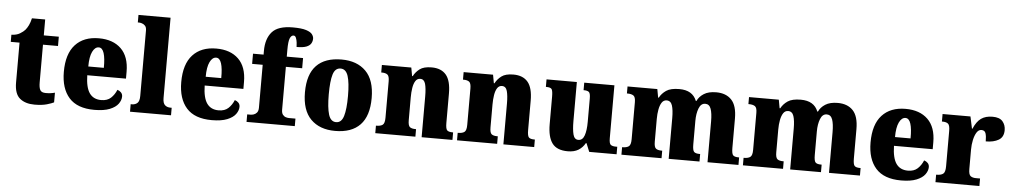

<svg xmlns="http://www.w3.org/2000/svg" viewBox="-41 -1130 7922 1502"><g transform="rotate(5 3920.5 -379.0)"><path d="M248 10Q176 10 133 -25.5Q90 -61 90 -150V-463H21V-519Q61 -520 87.5 -536Q114 -552 127 -567Q140 -582 151.5 -605.5Q163 -629 170 -661H274V-536H392V-463H274V-167Q274 -126 284.5 -107Q295 -88 329 -88Q368 -88 400 -97V-21Q383 -12 345 -1Q307 10 248 10Z M718 10Q584 10 519.5 -62.5Q455 -135 455 -266Q455 -407 521 -479Q587 -551 706 -551Q817 -551 880.5 -489.5Q944 -428 944 -309V-255H640Q642 -159 673 -115Q704 -71 765 -71Q813 -71 841 -97Q869 -123 885 -162Q902 -157 914 -144.5Q926 -132 926 -113Q926 -84 905.5 -55.5Q885 -27 839 -8.5Q793 10 718 10ZM764 -324Q765 -399 752 -439.5Q739 -480 711 -480Q681 -480 661.5 -440Q642 -400 642 -324Z M998 0V-59H1008Q1034 -59 1050.5 -74Q1067 -89 1067 -130V-644Q1067 -669 1055.5 -681Q1044 -693 1030 -697Q1016 -701 1008 -701H998V-760H1250V-130Q1250 -89 1267 -74Q1284 -59 1310 -59H1320V0Z M1640 10Q1506 10 1441.5 -62.5Q1377 -135 1377 -266Q1377 -407 1443 -479Q1509 -551 1628 -551Q1739 -551 1802.5 -489.5Q1866 -428 1866 -309V-255H1562Q1564 -159 1595 -115Q1626 -71 1687 -71Q1735 -71 1763 -97Q1791 -123 1807 -162Q1824 -157 1836 -144.5Q1848 -132 1848 -113Q1848 -84 1827.5 -55.5Q1807 -27 1761 -8.5Q1715 10 1640 10ZM1686 -324Q1687 -399 1674 -439.5Q1661 -480 1633 -480Q1603 -480 1583.5 -440Q1564 -400 1564 -324Z M1913 0V-59H1940Q1949 -59 1963 -63Q1977 -67 1988.5 -80Q2000 -93 2000 -120V-456H1917V-536H2000V-565Q2000 -661 2047 -714.5Q2094 -768 2209 -768Q2279 -768 2314.5 -756.5Q2350 -745 2362.5 -728Q2375 -711 2375 -694Q2375 -674 2365 -656.5Q2355 -639 2329 -628.5Q2303 -618 2252 -618Q2252 -632 2249.5 -652.5Q2247 -673 2240.5 -689Q2234 -705 2221 -705Q2203 -705 2192.5 -680.5Q2182 -656 2182 -589V-536H2310V-456H2182V-120Q2182 -93 2192.5 -80Q2203 -67 2217 -63Q2231 -59 2241 -59H2292V0Z M2609 10Q2487 10 2417.5 -60Q2348 -130 2348 -271Q2348 -412 2415 -481.5Q2482 -551 2612 -551Q2733 -551 2802.5 -481.5Q2872 -412 2872 -271Q2872 -130 2805 -60Q2738 10 2609 10ZM2611 -59Q2653 -59 2669.5 -113Q2686 -167 2686 -271Q2686 -375 2669 -427.5Q2652 -480 2610 -480Q2567 -480 2551 -427.5Q2535 -375 2535 -271Q2535 -167 2551.5 -113Q2568 -59 2611 -59Z M2924 0V-59H2928Q2960 -59 2976.5 -71Q2993 -83 2993 -127V-413Q2993 -454 2978 -465.5Q2963 -477 2933 -477H2929V-536H3160L3172 -470H3177Q3194 -503 3225.5 -527Q3257 -551 3319 -551Q3394 -551 3432.5 -505.5Q3471 -460 3471 -359V-129Q3471 -83 3482.5 -71Q3494 -59 3526 -59H3530V0H3288V-320Q3288 -384 3278 -419Q3268 -454 3238 -454Q3214 -454 3200.5 -433Q3187 -412 3181.5 -377.5Q3176 -343 3176 -303V-124Q3176 -82 3190 -70.5Q3204 -59 3235 -59H3239V0Z M3566 0V-59H3570Q3602 -59 3618.5 -71Q3635 -83 3635 -127V-413Q3635 -454 3620 -465.5Q3605 -477 3575 -477H3571V-536H3802L3814 -470H3819Q3836 -503 3867.5 -527Q3899 -551 3961 -551Q4036 -551 4074.5 -505.5Q4113 -460 4113 -359V-129Q4113 -83 4124.5 -71Q4136 -59 4168 -59H4172V0H3930V-320Q3930 -384 3920 -419Q3910 -454 3880 -454Q3856 -454 3842.5 -433Q3829 -412 3823.5 -377.5Q3818 -343 3818 -303V-124Q3818 -82 3832 -70.5Q3846 -59 3877 -59H3881V0Z M4436 10Q4350 10 4313.5 -39.5Q4277 -89 4277 -189V-405Q4277 -447 4269 -462Q4261 -477 4225 -477H4222V-536H4460V-230Q4460 -162 4470 -124Q4480 -86 4511 -86Q4544 -86 4558 -125.5Q4572 -165 4572 -233V-417Q4572 -459 4559 -468Q4546 -477 4522 -477H4518V-536H4755V-120Q4755 -77 4769 -68Q4783 -59 4807 -59H4819V0H4604L4577 -66H4572Q4552 -30 4519 -10Q4486 10 4436 10Z M4857 0V-59H4861Q4892 -59 4909 -71Q4926 -83 4926 -127V-418Q4926 -459 4909.5 -470Q4893 -481 4862 -481H4858V-536H5092L5104 -470H5109Q5127 -504 5161.5 -527.5Q5196 -551 5264 -551Q5368 -551 5400 -470H5405Q5420 -504 5456.5 -527.5Q5493 -551 5554 -551Q5631 -551 5674 -505.5Q5717 -460 5717 -359V-129Q5717 -83 5728.5 -71Q5740 -59 5772 -59H5776V0H5533V-320Q5533 -384 5520.5 -419Q5508 -454 5476 -454Q5442 -454 5426 -412.5Q5410 -371 5410 -314V-129Q5410 -83 5422 -71Q5434 -59 5466 -59H5470V0H5228V-320Q5228 -384 5216.5 -419Q5205 -454 5173 -454Q5149 -454 5135 -433Q5121 -412 5114.5 -377.5Q5108 -343 5108 -303V-124Q5108 -82 5122.5 -70.5Q5137 -59 5168 -59H5172V0Z M5811 0V-59H5815Q5846 -59 5863 -71Q5880 -83 5880 -127V-418Q5880 -459 5863.5 -470Q5847 -481 5816 -481H5812V-536H6046L6058 -470H6063Q6081 -504 6115.5 -527.5Q6150 -551 6218 -551Q6322 -551 6354 -470H6359Q6374 -504 6410.5 -527.5Q6447 -551 6508 -551Q6585 -551 6628 -505.5Q6671 -460 6671 -359V-129Q6671 -83 6682.5 -71Q6694 -59 6726 -59H6730V0H6487V-320Q6487 -384 6474.5 -419Q6462 -454 6430 -454Q6396 -454 6380 -412.5Q6364 -371 6364 -314V-129Q6364 -83 6376 -71Q6388 -59 6420 -59H6424V0H6182V-320Q6182 -384 6170.5 -419Q6159 -454 6127 -454Q6103 -454 6089 -433Q6075 -412 6068.5 -377.5Q6062 -343 6062 -303V-124Q6062 -82 6076.5 -70.5Q6091 -59 6122 -59H6126V0Z M7053 10Q6919 10 6854.5 -62.5Q6790 -135 6790 -266Q6790 -407 6856 -479Q6922 -551 7041 -551Q7152 -551 7215.5 -489.5Q7279 -428 7279 -309V-255H6975Q6977 -159 7008 -115Q7039 -71 7100 -71Q7148 -71 7176 -97Q7204 -123 7220 -162Q7237 -157 7249 -144.5Q7261 -132 7261 -113Q7261 -84 7240.5 -55.5Q7220 -27 7174 -8.5Q7128 10 7053 10ZM7099 -324Q7100 -399 7087 -439.5Q7074 -480 7046 -480Q7016 -480 6996.5 -440Q6977 -400 6977 -324Z M7323 0V-59H7328Q7360 -59 7377.5 -71.5Q7395 -84 7395 -131V-409Q7395 -453 7380.5 -465Q7366 -477 7336 -477H7332V-536H7551L7571 -442H7575Q7599 -499 7634 -524Q7669 -549 7724 -549Q7779 -549 7803 -521Q7827 -493 7827 -452Q7827 -398 7788 -375Q7749 -352 7687 -352Q7687 -393 7679.5 -415.5Q7672 -438 7646 -438Q7624 -438 7609 -414.5Q7594 -391 7586 -354Q7578 -317 7578 -278V-126Q7578 -82 7593.5 -70.5Q7609 -59 7635 -59H7668V0Z"/></g></svg>

Font: Noto Serif Myanmar SemiCondensed Black
Style: Regular
Weight: 900
Width: 4
Designer: Ben Mitchell and the Monotype Design Team
Foundry: Monotype Imaging Inc.
Version: Version 2.106; ttfautohint (v1.8.4.7-5d5b)